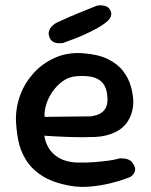

<svg xmlns="http://www.w3.org/2000/svg" viewBox="-20 -702 580 736"><path d="M248 10Q182 -2 141.5 -28Q101 -54 79 -90Q57 -126 49.5 -166.5Q42 -207 41 -247Q41 -294 58.5 -340Q76 -386 110 -423Q144 -460 191.5 -481Q239 -502 297 -498Q356 -494 393.5 -475.5Q431 -457 452 -429.5Q473 -402 481.5 -371.5Q490 -341 491 -314Q491 -265 465 -230Q439 -195 383 -182Q367 -178 344 -177Q321 -176 294.5 -176Q268 -176 242.5 -177Q217 -178 196.5 -179Q176 -180 163 -181Q150 -182 150 -182Q153 -158 166.5 -135Q180 -112 206.5 -96.5Q233 -81 273 -79Q311 -78 341.5 -80.5Q372 -83 394 -86Q416 -89 427.5 -92Q439 -95 439 -95Q439 -95 444.5 -95Q450 -95 459 -94Q468 -93 477 -88Q486 -83 492 -71Q499 -60 498 -51Q497 -42 492.5 -36Q488 -30 484 -27Q480 -24 480 -24Q480 -24 459 -16Q438 -8 403.5 0.5Q369 9 328.5 13Q288 17 248 10ZM151 -254 328 -256Q328 -256 334.5 -257Q341 -258 351 -261Q361 -264 370.5 -271Q380 -278 386 -290Q392 -302 392 -321Q392 -352 381 -373Q370 -394 345 -403.5Q320 -413 275 -410Q244 -408 220 -390.5Q196 -373 179.5 -348Q163 -323 156 -297.5Q149 -272 151 -254ZM221 -537Q221 -537 215.5 -536.5Q210 -536 201.5 -536.5Q193 -537 185 -541Q177 -545 172 -554Q165 -568 167 -579Q169 -590 176 -598Q183 -606 189 -610Q195 -614 195 -614Q244 -637 281.5 -652Q319 -667 351 -680Q351 -680 356.5 -681Q362 -682 370 -681.5Q378 -681 386.5 -678Q395 -675 401 -666Q407 -656 406.5 -647.5Q406 -639 402 -633Q398 -627 394.5 -623.5Q391 -620 391 -620Q373 -605 351 -593Q329 -581 306 -570.5Q283 -560 261.5 -552Q240 -544 221 -537Z"/></svg>

Font: Sour Gummy Black Medium
Style: Regular
Weight: 500
Version: Version 1.000